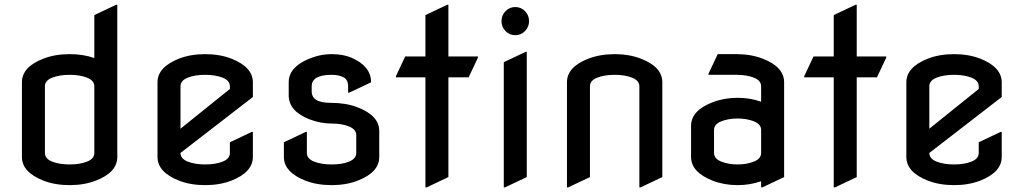

<svg xmlns="http://www.w3.org/2000/svg" viewBox="-20 -777 4351 816"><path d="M73.2 -109.9Q73.2 -109.9 73.2 -427.2Q73.2 -492.7 164.6 -527.8Q213.9 -546.9 275.9 -546.9Q334 -546.9 380.9 -530.3V-712.9L473.6 -756.8H478.5V-109.9Q478.5 -44.4 387.2 -9.3Q337.9 9.8 275.9 9.8Q213.9 9.8 164.6 -9.3Q73.2 -45.4 73.2 -109.9ZM170.9 -127Q170.9 -102.5 201.4 -90.3Q231.9 -78.1 275.9 -78.1Q319.8 -78.1 350.3 -90.3Q380.9 -102.5 380.9 -127V-410.2Q380.9 -434.6 350.3 -446.8Q319.8 -459 275.9 -459Q231.9 -459 201.4 -446.8Q170.9 -434.6 170.9 -410.2Z M1054.7 -216.3V-109.9Q1054.7 -45.4 963.4 -9.3Q914.1 9.8 852.1 9.8Q790 9.8 740.7 -9.3Q649.4 -45.4 649.4 -109.9V-427.2Q649.4 -491.7 740.7 -527.8Q790 -546.9 852.1 -546.9Q914.1 -546.9 963.4 -527.8Q1054.7 -491.7 1054.7 -427.2V-364.7L747.1 -127Q747.1 -102.5 777.6 -90.3Q808.1 -78.1 852.1 -78.1Q896 -78.1 926.5 -90.3Q957 -102.5 957 -127V-172.4L1049.8 -216.3ZM747.1 -230 957 -398.9V-410.2Q957 -434.6 926.5 -446.8Q896 -459 852.1 -459Q808.1 -459 777.6 -446.8Q747.1 -434.6 747.1 -410.2Z M1186.5 -172.4 1279.3 -216.3H1284.2V-127Q1284.2 -102.5 1314.7 -90.3Q1345.2 -78.1 1389.2 -78.1Q1434.6 -78.1 1463.9 -90.3Q1494.1 -103 1494.1 -127V-203.1Q1494.1 -227.1 1462.9 -239.7Q1432.6 -252 1388.7 -252Q1340.3 -252 1292.5 -271Q1207 -305.7 1207 -371.6V-427.2Q1207 -489.7 1288.1 -524.9Q1338.4 -546.9 1389.2 -546.9Q1437.5 -546.9 1472.7 -532.2Q1557.1 -496.1 1557.1 -427.2L1464.4 -383.3H1459.5V-410.2Q1459.5 -438.5 1439.5 -448.7Q1419.4 -459 1389.2 -459Q1347.2 -459 1325.7 -446.8Q1304.7 -434.6 1304.7 -410.2V-388.7Q1304.7 -364.3 1324.7 -352.1Q1344.7 -339.8 1388.7 -339.8Q1450.7 -339.8 1500 -320.8Q1591.8 -285.6 1591.8 -220.2V-109.9Q1591.8 -44.9 1500.5 -9.3Q1451.2 9.8 1389.2 9.8Q1327.1 9.8 1277.8 -9.3Q1186.5 -45.4 1186.5 -109.9Z M1788.1 19.5V-448.2H1662.6V-453.1L1702.1 -537.1H1788.1V-712.9L1880.9 -756.8H1885.7V-537.1H2011.2V-532.2L1971.7 -448.2H1885.7V-24.4L1793 19.5Z M2128.4 -645Q2111.3 -662.6 2111.3 -687.3Q2111.3 -711.9 2128.4 -729.5Q2145.5 -747.1 2169.9 -747.1Q2194.3 -747.1 2211.4 -729.5Q2228.5 -711.9 2228.5 -687.3Q2228.5 -662.6 2211.4 -645Q2194.3 -627.4 2169.9 -627.4Q2145.5 -627.4 2128.4 -645ZM2121.1 19.5V-512.7L2213.9 -556.6H2218.8V-24.4L2126 19.5Z M2389.6 19.5V-427.2Q2389.6 -492.7 2481 -527.8Q2530.3 -546.9 2592.3 -546.9Q2654.3 -546.9 2703.6 -527.8Q2794.9 -492.7 2794.9 -427.2V-24.4L2702.1 19.5H2697.3V-410.2Q2697.3 -434.6 2666.7 -446.8Q2636.2 -459 2592.3 -459Q2548.3 -459 2517.8 -446.8Q2487.3 -434.6 2487.3 -410.2V-24.4L2394.5 19.5Z M3312.5 -24.4 3219.7 19.5H3214.8V-6.8Q3168 9.8 3114.7 9.8Q3057.6 9.8 3008.3 -9.3Q2917 -45.4 2917 -109.9V-241.7Q2917 -307.1 3008.3 -342.3Q3057.6 -361.3 3114.7 -361.3Q3168.5 -361.3 3214.8 -344.7V-410.2Q3214.8 -434.6 3184.3 -446.8Q3153.8 -459 3109.9 -459H2991.2V-463.9L3030.3 -546.9H3109.9Q3171.9 -546.9 3221.2 -527.8Q3312.5 -492.7 3312.5 -427.2ZM3014.6 -127Q3014.6 -102.5 3045.2 -90.3Q3075.7 -78.1 3114.7 -78.1Q3153.8 -78.1 3184.3 -90.3Q3214.8 -102.5 3214.8 -127V-224.6Q3214.8 -249 3184.3 -261.2Q3153.8 -273.4 3114.7 -273.4Q3075.7 -273.4 3044.9 -261.2Q3014.6 -249 3014.6 -224.6Z M3523.4 19.5V-448.2H3397.9V-453.1L3437.5 -537.1H3523.4V-712.9L3616.2 -756.8H3621.1V-537.1H3746.6V-532.2L3707 -448.2H3621.1V-24.4L3528.3 19.5Z M4237.3 -216.3V-109.9Q4237.3 -45.4 4146 -9.3Q4096.7 9.8 4034.7 9.8Q3972.7 9.8 3923.3 -9.3Q3832 -45.4 3832 -109.9V-427.2Q3832 -491.7 3923.3 -527.8Q3972.7 -546.9 4034.7 -546.9Q4096.7 -546.9 4146 -527.8Q4237.3 -491.7 4237.3 -427.2V-364.7L3929.7 -127Q3929.7 -102.5 3960.2 -90.3Q3990.7 -78.1 4034.7 -78.1Q4078.6 -78.1 4109.1 -90.3Q4139.6 -102.5 4139.6 -127V-172.4L4232.4 -216.3ZM3929.7 -230 4139.6 -398.9V-410.2Q4139.6 -434.6 4109.1 -446.8Q4078.6 -459 4034.7 -459Q3990.7 -459 3960.2 -446.8Q3929.7 -434.6 3929.7 -410.2Z"/></svg>

Font: Nova Flat
Style: Book
Weight: 400
Version: Version 2.000